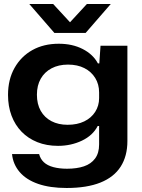

<svg xmlns="http://www.w3.org/2000/svg" viewBox="-20 -760 708 957"><path d="M312 177Q229 177 170 156.5Q111 136 78 97.5Q45 59 40 8H175Q181 32 198.5 48.5Q216 65 246 73Q276 81 314 81Q363 81 398.5 69Q434 57 454 30Q474 3 474 -40V-132H467Q443 -85 388.5 -59Q334 -33 269 -33Q212 -33 166 -51.5Q120 -70 87.5 -103.5Q55 -137 37.5 -183.5Q20 -230 20 -287Q20 -364 52.5 -421.5Q85 -479 141.5 -510.5Q198 -542 273 -542Q341 -542 392.5 -515.5Q444 -489 468 -444H475L481 -532H615V-57Q615 18 581.5 70.5Q548 123 480.5 150Q413 177 312 177ZM317 -138Q365 -138 400 -155Q435 -172 454.5 -202.5Q474 -233 474 -271V-299Q474 -340 454.5 -371.5Q435 -403 400.5 -420.5Q366 -438 319 -438Q272 -438 237 -419.5Q202 -401 183 -367.5Q164 -334 164 -288Q164 -241 183 -207.5Q202 -174 236.5 -156Q271 -138 317 -138ZM251 -596 126 -740H245L329 -649L413 -740H532L407 -596Z"/></svg>

Font: Mona Sans Expanded SemiBold
Style: Regular
Weight: 600
Width: 7
Designer: Deni Anggara
Foundry: GitHub
Version: Version 2.000